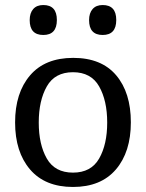

<svg xmlns="http://www.w3.org/2000/svg" viewBox="-20 -733 580 763"><path d="M271 -503Q383 -503 441.5 -434Q500 -365 500 -247Q500 -129 440.5 -59.5Q381 10 270 10Q159 10 99.5 -59.5Q40 -129 40 -246.5Q40 -364 99.5 -433.5Q159 -503 271 -503ZM374 -103Q406 -159 406 -246Q406 -333 374 -389.5Q342 -446 270 -446Q198 -446 166 -389.5Q134 -333 134 -246Q134 -159 166 -103Q198 -47 270 -47Q342 -47 374 -103ZM152 -713Q206 -713 206 -653.5Q206 -594 152 -594Q98 -594 98 -653Q98 -681 112 -697Q126 -713 152 -713ZM388 -713Q442 -713 442 -653.5Q442 -594 388 -594Q334 -594 334 -653Q334 -681 348 -697Q362 -713 388 -713Z"/></svg>

Font: Andada
Style: Regular
Weight: 400
Designer: Carolina Giovagnoli
Foundry: Carolina Giovagnoli
Version: Version 1.002